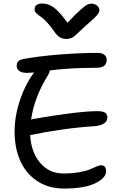

<svg xmlns="http://www.w3.org/2000/svg" viewBox="-20 -1050 700 1107"><path d="M507.8 -1028.8Q526.9 -1028.8 540 -1017.3Q553.2 -1005.9 553.2 -991.2Q553.2 -979 539.3 -962.4Q525.4 -945.8 472.2 -899.9Q456.5 -886.2 436.3 -866.5Q416 -846.7 408.9 -841.1Q401.9 -835.4 389.9 -830.3Q377.9 -825.2 362.8 -825.2Q339.8 -825.2 323.5 -835.9Q307.1 -846.7 287.1 -876Q270 -900.9 252.2 -919.9Q234.4 -939 222.2 -948.2Q210 -957.5 199.7 -965.1Q189.5 -972.7 184.3 -980Q179.2 -987.3 179.2 -997.1Q179.2 -1012.7 190.9 -1021.2Q202.6 -1029.8 223.1 -1029.8Q257.8 -1029.8 289.1 -1007.8Q320.3 -985.8 369.1 -918.9Q416 -968.8 444.1 -993.4Q472.2 -1018.1 483.6 -1023.4Q495.1 -1028.8 507.8 -1028.8ZM160.2 -272Q158.2 -271 153.8 -271Q159.7 -171.4 211.9 -110.6Q264.2 -49.8 346.2 -49.8Q396 -49.8 437 -57.1Q478 -64.5 498.5 -73.5Q519 -82.5 536.1 -89.8Q553.2 -97.2 561 -97.2Q591.8 -97.2 591.8 -63Q591.8 -23.4 528.8 6.8Q465.8 37.1 349.1 37.1Q259.8 37.1 194.3 -6.3Q128.9 -49.8 96.4 -123.8Q64 -197.8 64 -293Q64 -368.7 87.2 -447.5Q110.4 -526.4 147 -587.9Q158.7 -608.9 176.8 -631.8Q148.4 -629.9 134.8 -629.9Q106.4 -629.9 91.3 -640.9Q76.2 -651.9 76.2 -669.9Q76.2 -700.2 106.9 -708Q199.7 -726.1 322 -735.6Q444.3 -745.1 543.9 -745.1Q568.4 -745.1 581.8 -733.9Q595.2 -722.7 595.2 -705.1Q595.2 -659.2 537.1 -659.2Q383.3 -659.2 267.1 -644Q265.6 -632.8 257.8 -618.2Q178.2 -491.2 159.2 -360.8Q162.1 -361.8 169.9 -363.8Q426.8 -408.2 540 -409.2Q571.8 -409.2 585.4 -400.6Q599.1 -392.1 599.1 -374Q599.1 -348.6 575.9 -335.9Q552.7 -323.2 516.1 -321.8Q429.2 -316.4 328.9 -301.8Q228.5 -287.1 160.2 -272Z"/></svg>

Font: Shantell Sans Irregular
Style: Regular
Weight: 400
Designer: Stephen Nixon, Anya Danilova, Shantell Martin
Foundry: Arrow Type
Version: Version 1.006;[9816181b4]